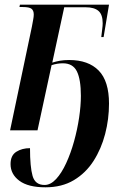

<svg xmlns="http://www.w3.org/2000/svg" viewBox="-20 -556 547 819"><path d="M174 243Q100 243 62.5 215Q25 187 25 144Q25 107 49.5 91.5Q74 76 108 76Q108 156 119 194.5Q130 233 170 233Q196 233 219.5 207.5Q243 182 262.5 139.5Q282 97 296 46.5Q310 -4 317.5 -54.5Q325 -105 325 -147Q325 -217 308 -251.5Q291 -286 248 -286Q224 -286 200 -278L140 0H23L116 -442Q119 -459 121.5 -472Q124 -485 124 -494Q124 -511 114.5 -518.5Q105 -526 77 -526H63L65 -536H445L422 -398H412Q414 -417 416 -431.5Q418 -446 418 -457Q418 -494 400 -509.5Q382 -525 345 -525H254L203 -289Q219 -294 236 -297Q253 -300 275 -300Q357 -300 401 -255Q445 -210 445 -114Q445 -48 428.5 15.5Q412 79 379 130.5Q346 182 295 212.5Q244 243 174 243Z"/></svg>

Font: Noto Serif Display Condensed SemiBold
Style: Italic
Weight: 600
Width: 3
Italic angle: -12°
Designer: Monotype Design Team
Foundry: Monotype Imaging Inc.
Version: Version 2.009